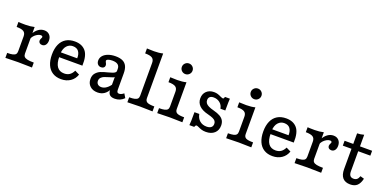

<svg xmlns="http://www.w3.org/2000/svg" viewBox="-9 -1355 4212 2090"><g transform="rotate(20 2097.0 -310.5)"><path d="M137.8 -115.3V-287.3Q137.8 -326 113.5 -342.1Q89.1 -358.3 31.1 -358.3V-415.6L60.8 -413.9Q78.6 -413.1 113.7 -413.1Q168.6 -413.1 215.8 -424.4V-115.9Q215.8 -93.9 227.3 -81.3Q238.7 -68.7 265.2 -63Q291.8 -57.3 339.2 -57.3V0L312.5 -0.8Q203.6 -3.2 177 -3.2Q143.3 -3.2 31.1 0V-57.3Q71.9 -57.3 95.1 -62.9Q118.2 -68.5 128 -80.7Q137.8 -92.8 137.8 -115.3ZM316.6 -304Q316.6 -311.3 319.3 -318.6Q322 -325.9 325.1 -332.4Q327.5 -336.5 329.5 -340.9Q331.4 -345.4 331.4 -349.4Q331.4 -356 325.5 -360Q319.6 -364 309.3 -364Q291.9 -364 270.5 -351.9Q249.1 -339.8 232.8 -320.9Q216.5 -302 212.5 -282L207.9 -341.2Q231.2 -383.4 262.1 -405.1Q293 -426.9 329.2 -426.9Q367.1 -426.9 389.9 -402.6Q412.8 -378.4 412.8 -338.5Q412.8 -306.9 397.9 -287.3Q383 -267.8 358.2 -267.8Q339.4 -267.8 328 -278Q316.6 -288.3 316.6 -304Z M494.7 -208.1Q494.7 -277.4 516.7 -326.7Q538.7 -375.9 580.7 -401.4Q622.8 -426.9 682.2 -426.9Q764.7 -426.9 808.7 -375.6Q852.7 -324.3 847.9 -206.9H547.4L546.5 -262.6H767.5Q769.2 -311.8 747.6 -341.4Q726.1 -371 679.1 -371Q638.8 -371 610.3 -340.4Q581.8 -309.8 577.3 -249.2L579.8 -245.8Q578.3 -230.3 578.3 -214.2Q578.3 -137.5 606.1 -98.1Q634 -58.8 689.3 -58.8Q725.2 -58.8 750.7 -75.8Q776.3 -92.8 794.1 -129.1L847.4 -102.7Q829.1 -49 784.6 -18.9Q740 11.3 678.1 11.3Q620.5 11.3 579.2 -14.5Q537.8 -40.4 516.2 -89.6Q494.7 -138.8 494.7 -208.1Z M1221.7 -66.5V-305Q1221.7 -338.1 1200.4 -354.2Q1179.2 -370.4 1135.9 -370.4Q1106.8 -370.4 1088.4 -363.2Q1070.1 -355.9 1070.1 -344.6Q1070.1 -341.2 1072.1 -335.8Q1074.2 -330.4 1076.6 -325.4Q1081.3 -318.1 1083.7 -310.8Q1086.1 -303.6 1086.1 -295.6Q1086.1 -279.4 1074.7 -269.6Q1063.3 -259.8 1044 -259.8Q1019.9 -259.8 1005.1 -276Q990.3 -292.2 990.3 -319.1Q990.3 -350.7 1011.1 -375.1Q1031.8 -399.4 1069.4 -413.1Q1106.9 -426.9 1155.1 -426.9Q1205.2 -426.9 1237.2 -411.4Q1269.2 -395.8 1284.5 -363.9Q1299.7 -332 1299.7 -281.4V-93.7Q1299.7 -73.6 1306.1 -64.9Q1312.5 -56.2 1326.3 -56.2Q1337.5 -56.2 1349.1 -60.8Q1360.8 -65.4 1373.1 -74.6L1380.1 -80L1407.7 -34Q1385.3 -11.1 1358.6 0.1Q1331.8 11.3 1299.9 11.3Q1259.5 11.3 1240.6 -7.5Q1221.7 -26.3 1221.7 -66.5ZM979.6 -101.5Q979.6 -143.9 1002.4 -170.1Q1025.1 -196.2 1056.3 -208.9Q1087.5 -221.5 1135.6 -233.2Q1167.1 -241.6 1183.8 -247.5Q1200.5 -253.4 1211.5 -262.2Q1222.5 -271 1222.5 -284.3L1227.3 -218.6Q1221.8 -208 1207.7 -202.1Q1193.6 -196.3 1163.1 -188Q1131.3 -179 1111.6 -171Q1091.9 -163 1077.6 -148.2Q1063.2 -133.5 1063.2 -109.8Q1063.2 -85.9 1078.5 -71.6Q1093.8 -57.3 1119.9 -57.3Q1150.2 -57.3 1179.5 -78.3Q1208.9 -99.3 1233 -138.6L1232.3 -78.1Q1209.7 -32.6 1177.1 -10.6Q1144.5 11.3 1101 11.3Q1046.2 11.3 1012.9 -19.5Q979.6 -50.3 979.6 -101.5Z M1551 -115.3V-495Q1551 -533.6 1526.7 -549.8Q1502.4 -566 1444.3 -566V-623.3Q1485.2 -620.8 1526 -620.8Q1584.5 -620.8 1629 -632.1V-115.3Q1629 -82.3 1652.1 -69.8Q1675.3 -57.3 1735.7 -57.3V0Q1623.2 -3.2 1590.2 -3.2Q1557.2 -3.2 1444.3 0V-57.3Q1485.1 -57.3 1508.2 -62.9Q1531.3 -68.5 1541.2 -80.6Q1551 -92.7 1551 -115.3Z M1896.7 -115.3V-287.3Q1896.7 -325.9 1872.4 -342.1Q1848.1 -358.3 1790 -358.3V-415.6Q1830.9 -413.1 1871.7 -413.1Q1930.1 -413.1 1974.6 -424.4V-115.3Q1974.6 -82.3 1997.8 -69.8Q2021 -57.3 2081.3 -57.3V0Q1968.9 -3.2 1935.9 -3.2Q1902.9 -3.2 1790 0V-57.3Q1830.7 -57.3 1853.9 -62.9Q1877 -68.5 1886.8 -80.6Q1896.7 -92.7 1896.7 -115.3ZM1869.8 -565Q1869.8 -590.7 1888 -608.6Q1906.2 -626.5 1931.7 -626.5Q1957.2 -626.5 1975.4 -608.6Q1993.6 -590.7 1993.6 -565Q1993.6 -539.4 1975.4 -521.5Q1957.2 -503.6 1931.7 -503.6Q1906.2 -503.6 1888 -521.4Q1869.8 -539.3 1869.8 -565Z M2264.3 -11.9Q2257 -15.1 2250.2 -17.6Q2243.3 -20 2239.9 -20Q2234.1 -20 2228.8 -14.4Q2223.6 -8.8 2220.3 3.2H2163.8Q2166.2 -15.1 2167 -53Q2167.8 -91 2167.8 -148.2H2223.5Q2232 -100.2 2263.9 -72.8Q2295.7 -45.5 2344.2 -45.5Q2377.9 -45.5 2396 -60Q2414.1 -74.5 2414.1 -101.9Q2414.1 -120.8 2404.6 -133.9Q2395.2 -146.9 2373.9 -156.9Q2352.5 -166.8 2314.5 -176.5Q2245.2 -193.1 2210.2 -227.3Q2175.3 -261.6 2175.3 -311.9Q2175.3 -363.9 2208.2 -395.4Q2241.2 -426.9 2294.8 -426.9Q2319 -426.9 2337.9 -420.8Q2356.8 -414.8 2377.5 -404.4Q2385.5 -401.2 2393.1 -398Q2400.7 -394.8 2405.5 -394.8Q2412 -394.8 2415.8 -399.6Q2419.5 -404.5 2423.4 -418H2479.9Q2478.3 -402.9 2477.5 -371.6Q2476.7 -340.2 2476.7 -280.3H2420.2Q2414 -321.1 2383.1 -346Q2352.3 -370.9 2310.4 -370.9Q2281.9 -370.9 2266.8 -357.8Q2251.6 -344.7 2251.6 -319.4Q2251.6 -299.7 2262.3 -284.7Q2272.9 -269.8 2296.3 -258.3Q2319.6 -246.8 2357.7 -237.2Q2405.1 -225 2434.1 -208.3Q2463.1 -191.5 2476.9 -167.5Q2490.6 -143.4 2490.6 -109.9Q2490.6 -54.4 2454.2 -21.6Q2417.8 11.3 2356.2 11.3Q2327.4 11.3 2306.3 4.9Q2285.2 -1.5 2264.3 -11.9Z M2695.1 -115.3V-287.3Q2695.1 -325.9 2670.8 -342.1Q2646.5 -358.3 2588.4 -358.3V-415.6Q2629.3 -413.1 2670 -413.1Q2728.5 -413.1 2773 -424.4V-115.3Q2773 -82.3 2796.2 -69.8Q2819.4 -57.3 2879.7 -57.3V0Q2767.3 -3.2 2734.3 -3.2Q2701.3 -3.2 2588.4 0V-57.3Q2629.1 -57.3 2652.3 -62.9Q2675.4 -68.5 2685.2 -80.6Q2695.1 -92.7 2695.1 -115.3ZM2668.2 -565Q2668.2 -590.7 2686.4 -608.6Q2704.5 -626.5 2730 -626.5Q2755.6 -626.5 2773.8 -608.6Q2792 -590.7 2792 -565Q2792 -539.4 2773.8 -521.5Q2755.6 -503.6 2730 -503.6Q2704.5 -503.6 2686.4 -521.4Q2668.2 -539.3 2668.2 -565Z M2943 -208.1Q2943 -277.4 2965.1 -326.7Q2987.1 -375.9 3029.1 -401.4Q3071.1 -426.9 3130.6 -426.9Q3213.1 -426.9 3257.1 -375.6Q3301.1 -324.3 3296.3 -206.9H2995.8L2994.9 -262.6H3215.9Q3217.6 -311.8 3196 -341.4Q3174.5 -371 3127.4 -371Q3087.2 -371 3058.7 -340.4Q3030.2 -309.8 3025.7 -249.2L3028.2 -245.8Q3026.6 -230.3 3026.6 -214.2Q3026.6 -137.5 3054.5 -98.1Q3082.4 -58.8 3137.7 -58.8Q3173.6 -58.8 3199.1 -75.8Q3224.6 -92.8 3242.4 -129.1L3295.8 -102.7Q3277.5 -49 3232.9 -18.9Q3188.4 11.3 3126.5 11.3Q3068.9 11.3 3027.5 -14.5Q2986.1 -40.4 2964.6 -89.6Q2943 -138.8 2943 -208.1Z M3487.8 -115.3V-287.3Q3487.8 -326 3463.5 -342.1Q3439.1 -358.3 3381.1 -358.3V-415.6L3410.8 -413.9Q3428.6 -413.1 3463.7 -413.1Q3518.6 -413.1 3565.8 -424.4V-115.9Q3565.8 -93.9 3577.3 -81.3Q3588.7 -68.7 3615.2 -63Q3641.8 -57.3 3689.2 -57.3V0L3662.5 -0.8Q3553.6 -3.2 3527 -3.2Q3493.3 -3.2 3381.1 0V-57.3Q3421.9 -57.3 3445.1 -62.9Q3468.2 -68.5 3478 -80.7Q3487.8 -92.8 3487.8 -115.3ZM3666.6 -304Q3666.6 -311.3 3669.3 -318.6Q3672 -325.9 3675.1 -332.4Q3677.5 -336.5 3679.5 -340.9Q3681.4 -345.4 3681.4 -349.4Q3681.4 -356 3675.5 -360Q3669.6 -364 3659.3 -364Q3641.9 -364 3620.5 -351.9Q3599.1 -339.8 3582.8 -320.9Q3566.5 -302 3562.5 -282L3557.9 -341.2Q3581.2 -383.4 3612.1 -405.1Q3643 -426.9 3679.2 -426.9Q3717.1 -426.9 3739.9 -402.6Q3762.8 -378.4 3762.8 -338.5Q3762.8 -306.9 3747.9 -287.3Q3733 -267.8 3708.2 -267.8Q3689.4 -267.8 3678 -278Q3666.6 -288.3 3666.6 -304Z M3910 -123.1V-358.4H3809.6V-414.8H3910V-537.3Q3949.9 -538.1 3987.9 -549.2V-414.8H4128.5V-358.4H3987.9V-125.8Q3987.9 -92.4 4001.2 -76Q4014.5 -59.7 4041.2 -59.7Q4065.3 -59.7 4080.2 -72Q4095.1 -84.4 4104.1 -111.6L4149 -98.3Q4135.5 -41 4106.8 -14.9Q4078 11.3 4028 11.3Q3969.4 11.3 3939.7 -22.6Q3910 -56.4 3910 -123.1Z"/></g></svg>

Font: Playfair Micro SmCond SmLight
Style: Regular
Weight: 360
Width: 4
Designer: Claus Eggers Sørensen
Foundry: Claus Eggers Sørensen
Version: Version 2.100;Glyphs 3.2 (3219)